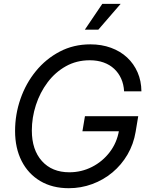

<svg xmlns="http://www.w3.org/2000/svg" viewBox="-20 -970 774 1001"><path d="M338.4 11.2Q252.9 11.2 189.9 -26.1Q127 -63.5 92.8 -130.6Q58.6 -197.8 58.6 -287.1Q58.6 -373.5 86.7 -454.3Q114.7 -535.2 167 -599.1Q219.2 -663.1 291.3 -700.9Q363.3 -738.8 451.2 -738.8Q509.8 -738.8 558.6 -720.9Q607.4 -703.1 642.6 -670.4Q677.7 -637.7 697.3 -592.8Q716.8 -547.9 717.3 -493.7H627Q625 -530.3 611.8 -559.8Q598.6 -589.4 575.4 -611.1Q552.2 -632.8 520 -644.3Q487.8 -655.8 447.8 -655.8Q378.9 -655.8 323.2 -624.5Q267.6 -593.3 228 -540.5Q188.5 -487.8 167.2 -422.4Q146 -356.9 146 -289.6Q146 -189 198.5 -130.4Q251 -71.8 341.8 -71.8Q404.3 -71.8 459.2 -99.6Q514.2 -127.4 552 -176.8Q589.8 -226.1 600.6 -290.5L627.9 -285.6H409.7L422.9 -364.3H700.7L687 -282.2Q676.3 -218.3 644.8 -164.3Q613.3 -110.4 566.2 -71Q519 -31.7 460.7 -10.3Q402.3 11.2 338.4 11.2ZM422.4 -815.4 513.2 -949.7H608.9L492.7 -815.4Z"/></svg>

Font: Inter 28pt
Style: Italic
Weight: 400
Italic angle: -9.3988°
Designer: Rasmus Andersson
Foundry: rsms
Version: Version 4.001;git-66647c0bb